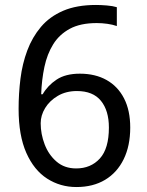

<svg xmlns="http://www.w3.org/2000/svg" viewBox="-20 -744 591 774"><path d="M288 10Q223 10 170 -24Q117 -58 86 -128Q55 -198 55 -305Q55 -367 62.5 -427Q70 -487 90 -540.5Q110 -594 145 -635.5Q180 -677 234.5 -700.5Q289 -724 367 -724Q386 -724 410.5 -722Q435 -720 451 -715V-639Q434 -645 412.5 -648Q391 -651 370 -651Q304 -651 261.5 -628Q219 -605 194.5 -565.5Q170 -526 159 -474Q148 -422 146 -364H152Q172 -399 208 -423Q244 -447 302 -447Q364 -447 409.5 -421.5Q455 -396 480 -347.5Q505 -299 505 -230Q505 -156 478.5 -102Q452 -48 403.5 -19Q355 10 288 10ZM287 -65Q346 -65 382.5 -105Q419 -145 419 -230Q419 -298 387 -337.5Q355 -377 290 -377Q246 -377 213 -357.5Q180 -338 162 -308.5Q144 -279 144 -247Q144 -204 160 -162Q176 -120 208 -92.5Q240 -65 287 -65Z"/></svg>

Font: utamil15
Style: Book
Weight: 400
Designer: Jelle Bosma - Monotype Design Team
Foundry: Monotype Imaging Inc.
Version: Version 2.003